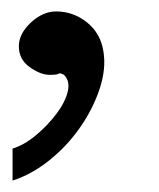

<svg xmlns="http://www.w3.org/2000/svg" viewBox="-20 -411 278 336"><path d="M2 -95V-151Q22 -157 42.5 -174Q63 -191 78.5 -211.5Q94 -232 98.5 -250.5Q103 -269 92 -280Q85 -284 82.5 -282Q80 -280 67 -280Q51 -280 32 -293.5Q13 -307 13 -330Q13 -352 34 -371.5Q55 -391 78 -391Q108 -391 132 -372Q156 -353 161 -321Q166 -291 154.5 -256Q143 -221 120.5 -188.5Q98 -156 67 -131Q36 -106 2 -95Z"/></svg>

Font: Noto Naskh Arabic UI
Style: Regular
Weight: 400
Designer: Monotype Design Team, David Williams, Mohamad Dakak and Nizar Qandah
Foundry: Monotype Imaging Inc.
Version: Version 2.014